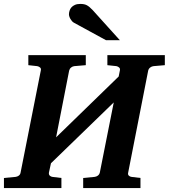

<svg xmlns="http://www.w3.org/2000/svg" viewBox="-37 -949 852 969"><path d="M737.8 -615.2Q729 -614.3 721.2 -608.4Q713.4 -602.5 710.9 -592.8L609.9 -78.1Q607.4 -68.4 613 -62.7Q618.7 -57.1 627 -56.2L671.9 -50.8V0H382.8V-50.8L439.9 -56.2Q449.2 -57.1 456.8 -62.7Q464.4 -68.4 466.8 -78.1L537.1 -432.1L220.2 -125L210 -78.1Q208.5 -68.4 214.1 -62.7Q219.7 -57.1 228 -56.2L272.9 -50.8V0H-17.1V-50.8L41 -56.2Q50.3 -57.1 57.9 -62.7Q65.4 -68.4 66.9 -78.1L168.9 -592.8Q171.4 -602.5 165.8 -607.9Q160.2 -613.3 150.9 -615.2L106 -620.1V-670.9H396V-620.1L337.9 -615.2Q329.6 -614.3 322 -608.4Q314.5 -602.5 312 -592.8L246.1 -255.9L562 -563L567.9 -592.8Q570.3 -602.5 564.7 -607.9Q559.1 -613.3 550.8 -615.2L504.9 -620.1V-670.9H794.9V-620.1ZM498 -746.1 335.9 -834.5Q330.6 -837.4 326.2 -842.5Q321.8 -847.7 318.4 -853.5Q314.9 -859.4 313 -865.5Q311 -871.6 311 -876.5Q311 -885.3 314 -894.8Q316.9 -904.3 323.5 -911.9Q330.1 -919.4 341.1 -924.3Q352.1 -929.2 368.2 -929.2Q378.4 -929.2 386.2 -927.7Q394 -926.3 401.1 -922.6Q408.2 -918.9 415.3 -912.8Q422.4 -906.7 431.2 -897.5L567.9 -746.1Z"/></svg>

Font: Charis SIL Cyr
Style: Bold Italic
Weight: 700
Italic angle: -11°
Foundry: SIL International
Version: Version 5.000